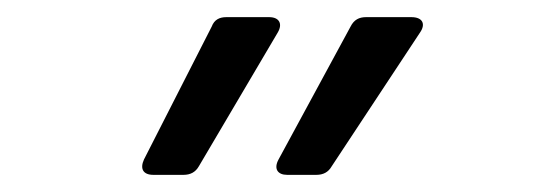

<svg xmlns="http://www.w3.org/2000/svg" viewBox="-20 -820 625 224"><path d="M159 -616H194C202 -616 208 -619 212 -626L304 -782C310 -792 306 -800 294 -800H244C236 -800 230 -797 227 -789L148 -634C143 -623 147 -616 159 -616ZM315 -616H349C357 -616 363 -619 367 -626L470 -782C477 -792 473 -800 460 -800H407C399 -800 393 -797 389 -789L305 -634C299 -623 304 -616 315 -616Z"/></svg>

Font: OpenDyslexic3
Style: Regular
Weight: 400
Designer: Abelardo Gonzalez
Version: Version 3.001;PS 003.001;hotconv 1.0.88;makeotf.lib2.5.64775